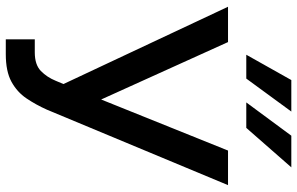

<svg xmlns="http://www.w3.org/2000/svg" viewBox="-195 -783 987 637"><g transform="rotate(90 298.5 -464.5)"><path d="M110.4 9.8V-86.4H153.8Q194.8 -86.4 215.6 -106.7Q236.3 -127 248 -155.8L258.8 -181.6L2.4 -727.5H119.6L310.1 -306.6L479.5 -727.5H594.2L343.8 -126.5Q327.6 -90.3 306.6 -59.1Q285.6 -27.8 251.2 -9Q216.8 9.8 159.7 9.8ZM319.8 -788.1 430.2 -937.5H535.2L404.3 -788.1ZM161.6 -788.1 245.6 -937.5H350.1L240.7 -788.1Z"/></g></svg>

Font: Inter Tight Medium
Style: Regular
Weight: 500
Designer: Rasmus Andersson
Foundry: rsms
Version: Version 3.004; ttfautohint (v1.8.4.7-5d5b)